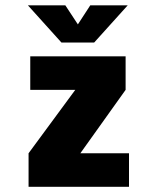

<svg xmlns="http://www.w3.org/2000/svg" viewBox="-20 -716 610 736"><path d="M469.5 -695.5 341 -553H215.5L87 -695.5H230.5L278.5 -622.5L326 -695.5ZM288 -128.5H474.5V0H89.5V-128.5L268.5 -371.5H96V-500H461.5V-371.5Z"/></svg>

Font: League Mono Narrow ExtraBold
Style: Regular
Weight: 800
Width: 3
Designer: Tyler Finck
Foundry: The League of Moveable Type / Tyler Finck
Version: Version 2.210